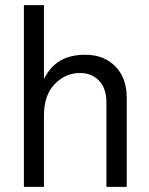

<svg xmlns="http://www.w3.org/2000/svg" viewBox="-20 -727 580 747"><path d="M473 0H394V-328Q394 -383 365.5 -413Q337 -443 291 -443Q235 -443 193 -400Q151 -357 151 -277V0H73V-707H151V-419Q196 -514 311 -514Q384 -514 428.5 -469Q473 -424 473 -347Z"/></svg>

Font: Hind Madurai
Style: Regular
Weight: 400
Designer: Jyotish Sonowal
Foundry: Indian Type Foundry
Version: Version 1.001;PS 1.0;hotconv 1.0.86;makeotf.lib2.5.63406; tt